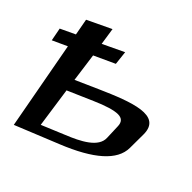

<svg xmlns="http://www.w3.org/2000/svg" viewBox="-224 -759 939 939"><g transform="rotate(30 246.0 -289.5)"><path d="M242 -325 115 -305 134 -454 251 -474 262 -546 142 -524 152 -613 17 -588 10 -501 -73 -486 -78 -417 5 -431 -32 34 209 4C389 -18 493 -69 516 -152L541 -243C575 -370 410 -351 242 -325ZM209 -49 82 -32 107 -241 247 -262C311 -272 357 -273 383 -266C409 -259 419 -242 412 -214L395 -140C382 -78 292 -59 209 -49Z"/></g></svg>

Font: Gamestation Warped
Style: Italic
Weight: 400
Designer: Jonas Hecksher
Foundry: Jonas Hecksher, Playtypeª, e-types AS
Version: Version 1.003